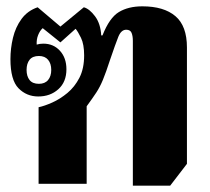

<svg xmlns="http://www.w3.org/2000/svg" viewBox="-20 -581 663 607"><path d="M400 6V-452Q400 -467 396 -477Q392 -487 379 -487Q363 -487 354 -464.5Q345 -442 328 -392Q315 -352 305.5 -329Q296 -306 284.5 -288.5Q273 -271 254 -245V0H102V-242Q121 -246 145.5 -257Q170 -268 193 -287Q216 -306 231 -335Q246 -364 246 -406Q246 -441 236 -461.5Q226 -482 219 -490L171 -447L115 -492Q106 -484 100.5 -470Q95 -456 96 -440Q105 -443 117 -443Q149 -443 169.5 -420.5Q190 -398 190 -362Q190 -322 164.5 -299Q139 -276 101 -276Q64 -276 38.5 -302Q13 -328 13 -394Q13 -428 21 -461.5Q29 -495 48 -521Q67 -547 99 -558L171 -497L245 -558Q263 -553 280.5 -529.5Q298 -506 300 -469H304Q326 -525 356 -543Q386 -561 430 -561Q498 -561 534.5 -530Q571 -499 571 -431V-63L518 6ZM103 -316Q122 -316 132 -328Q142 -340 142 -360Q142 -380 132 -392Q122 -404 103 -404Q83 -404 73.5 -392Q64 -380 64 -360Q64 -340 73.5 -328Q83 -316 103 -316Z"/></svg>

Font: Noto Serif Thai Condensed Black
Style: Regular
Weight: 900
Width: 3
Designer: Monotype Design Team
Foundry: Monotype Imaging Inc.
Version: Version 2.002; ttfautohint (v1.8.4.7-5d5b)